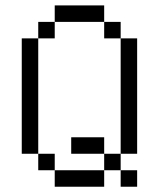

<svg xmlns="http://www.w3.org/2000/svg" viewBox="-20 -708 602 728"><path d="M125 -562.5V-125H62.5V-562.5ZM125 -125H187.5V-62.5H125ZM125 -625H187.5V-562.5H125ZM187.5 -62.5H375V0H187.5ZM187.5 -687.5H375V-625H187.5ZM250 -187.5H375V-125H250ZM375 -125H437.5V-62.5H375ZM375 -625H437.5V-562.5H375ZM437.5 -62.5H500V0H437.5ZM437.5 -562.5H500V-125H437.5Z"/></svg>

Font: 寒蝉点阵体 16px
Style: Regular
Weight: 400
Designer: Designed by Warren2060
Foundry: ChillType
Version: Version 1.000